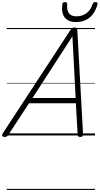

<svg xmlns="http://www.w3.org/2000/svg" viewBox="-65 -1302 958 1845"><path d="M-21 14Q-37 14 -42.5 5Q-48 -4 -39 -20L614 -1017Q622 -1029 630 -1033.5Q638 -1038 652 -1038Q665 -1038 671 -1032.5Q677 -1027 678 -1011L733 -14Q734 0 728 7Q722 14 706 14Q692 14 687 8.5Q682 3 681 -10L664 -310H214L17 -9Q7 5 0 9.5Q-7 14 -21 14ZM247 -360H662L631 -953ZM664 -1090Q592 -1090 557.5 -1133.5Q523 -1177 534 -1262Q536 -1272 542 -1277Q548 -1282 559 -1282Q570 -1282 575.5 -1277Q581 -1272 581 -1262Q575 -1203 598 -1174Q621 -1145 669 -1145Q725 -1145 766 -1175.5Q807 -1206 824 -1261Q829 -1273 835 -1277.5Q841 -1282 852 -1282Q864 -1282 869.5 -1276Q875 -1270 872 -1260Q855 -1201 825.5 -1163.5Q796 -1126 755.5 -1108Q715 -1090 664 -1090ZM0 513H848V523H0ZM0 -20H848V0H0ZM0 -505H848V-500H0ZM0 -1033H848V-1023H0Z"/></svg>

Font: Playwrite IN Guides
Style: Regular
Weight: 400
Designer: Veronika Burian, José Scaglione
Foundry: TypeTogether
Version: Version 1.003